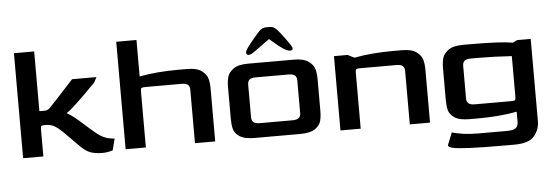

<svg xmlns="http://www.w3.org/2000/svg" viewBox="-52 -816 3323 1153"><g transform="rotate(-5 1609.5 -240.0)"><path d="M405 -43Q325 -123 315 -134Q286 -162 264 -174.5Q242 -187 212 -187Q196 -187 190.5 -185.5Q185 -184 183.5 -178.5Q182 -173 182 -156V0H60V-633H182V-273H214Q232 -273 246 -287Q269 -310 394 -447H541L525 -416Q382 -269 344 -247Q368 -233 389 -216.5Q410 -200 441 -172Q450 -164 472.5 -144Q495 -124 517 -107Q547 -84 574 -77Q601 -70 618 -70L600 0Q568 10 539 10Q495 10 466 -0.5Q437 -11 405 -43Z M678 -648H800V-428Q902 -448 1036 -448H1086Q1146 -448 1175 -426.5Q1204 -405 1211 -378.5Q1218 -352 1218 -320V0H1096V-322Q1096 -343 1084.5 -352.5Q1073 -362 1048 -362H830Q811 -362 805.5 -358.5Q800 -355 800 -340V0H678Z M1323 -128V-320Q1323 -352 1330 -378.5Q1337 -405 1366 -426.5Q1395 -448 1455 -448H1731Q1791 -448 1820 -426.5Q1849 -405 1856 -378.5Q1863 -352 1863 -320V-128Q1863 -93 1856 -66.5Q1849 -40 1820 -20Q1791 0 1731 0H1455Q1394 0 1365 -20Q1336 -40 1329.5 -66Q1323 -92 1323 -128ZM1693 -86Q1742 -86 1741 -126V-322Q1741 -343 1729.5 -352.5Q1718 -362 1693 -362H1493Q1468 -362 1456.5 -352.5Q1445 -343 1445 -322V-126Q1444 -86 1493 -86ZM1539 -636Q1550 -647 1559 -651.5Q1568 -656 1583 -656H1603Q1618 -656 1627 -651Q1636 -646 1646 -636Q1665 -615 1697.5 -570.5Q1730 -526 1730 -516Q1730 -504 1714 -504Q1699 -504 1680 -516Q1655 -530 1593 -584L1499 -516Q1477 -500 1464 -500Q1449 -500 1449 -516Q1449 -528 1482 -569.5Q1515 -611 1539 -636Z M1973 -448H2055L2095 -428Q2197 -448 2331 -448H2381Q2441 -448 2470 -426.5Q2499 -405 2506 -378.5Q2513 -352 2513 -320V0H2391V-322Q2391 -343 2379.5 -352.5Q2368 -362 2343 -362H2125Q2106 -362 2100.5 -358.5Q2095 -355 2095 -340V0H1973Z M2608 145 2638 70Q2660 77 2701 83.5Q2742 90 2798 90H2969Q3006 90 3021.5 79Q3037 68 3037 40V-20Q2933 0 2801 0H2751Q2690 0 2661 -20Q2632 -40 2625.5 -66Q2619 -92 2619 -128V-320Q2619 -352 2626 -378.5Q2633 -405 2662 -426.5Q2691 -448 2751 -448H2802Q2973 -448 3051 -435L3077 -448H3159V48Q3159 98 3126.5 137Q3094 176 3007 176H2957Q2814 176 2738.5 172.5Q2663 169 2635.5 162.5Q2608 156 2608 145ZM3006 -86Q3022 -86 3028 -87.5Q3034 -89 3035.5 -94.5Q3037 -100 3037 -116V-355Q2932 -362 2840 -362H2789Q2764 -362 2752.5 -352.5Q2741 -343 2741 -322V-126Q2740 -86 2789 -86Z"/></g></svg>

Font: Gold
Style: Regular
Weight: 400
Designer: jaiki
Version: Version 1.000